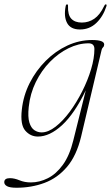

<svg xmlns="http://www.w3.org/2000/svg" viewBox="-74 -634 521 902"><path d="M307 8Q285.5 97.5 240.8 150Q196 202.5 135 225.2Q74 248 3.5 248Q-27.5 248 -40.8 240.8Q-54 233.5 -54 222Q-54 203 -27.5 203Q-6.5 203 17.5 213Q41.5 223 71 223Q111.5 223 150.8 203.2Q190 183.5 221.5 140Q253 96.5 270.5 25L329 -209.5Q276 -100 217.8 -46.2Q159.5 7.5 104 7.5Q69 7.5 44.8 -20.2Q20.5 -48 28.5 -118.5Q35.5 -184.5 65.2 -243.5Q95 -302.5 140.8 -348.2Q186.5 -394 242.5 -420Q298.5 -446 358.5 -446Q415.5 -446 415.5 -425Q415.5 -417 410.5 -412.2Q405.5 -407.5 403.5 -400ZM61 -131.5Q56 -84.5 64 -58.5Q72 -32.5 87.8 -22.2Q103.5 -12 121.5 -12Q152.5 -12 187 -38.8Q221.5 -65.5 253.8 -109.2Q286 -153 312.2 -205Q338.5 -257 354 -309Q369.5 -361 369.5 -403.5Q369.5 -430.5 342 -430.5Q295 -430.5 248 -407.5Q201 -384.5 161 -343.8Q121 -303 94.2 -248.5Q67.5 -194 61 -131.5ZM310.5 -528Q342.5 -528 369 -546Q395.5 -564 415.5 -606Q418.5 -613.5 423 -613.5Q428.5 -613.5 426 -605Q410.5 -556.5 378.5 -526Q346.5 -495.5 302 -495.5Q257.5 -495.5 241.2 -526Q225 -556.5 234.5 -605Q236 -613.5 241 -613.5Q246 -613.5 245.5 -606Q244 -564 261 -546Q278 -528 310.5 -528Z"/></svg>

Font: Fraunces 72pt S000 Thin
Style: Italic
Weight: 100
Italic angle: -16°
Version: Version 1.000; ttfautohint (v1.8.3)